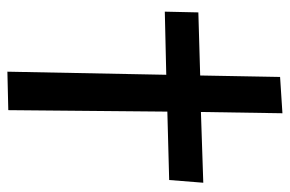

<svg xmlns="http://www.w3.org/2000/svg" viewBox="-151 -592 776 514"><g transform="rotate(90 237.0 -335.0)"><path d="M283.2 -703.1 279.8 -484.9 469.2 -491.2 461.9 -399.9 278.8 -395 274.9 30.8 171.9 33.2 180.2 -392.1 11.2 -388.2 13.2 -478 182.1 -482.9 186 -696.8Z"/></g></svg>

Font: McLaren
Style: Regular
Weight: 400
Designer: Astigmatic (AOETI)
Foundry: Astigmatic (AOETI)
Version: Version 1.000